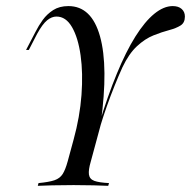

<svg xmlns="http://www.w3.org/2000/svg" viewBox="-20 -602 619 622"><path d="M102.4 0 104.8 -8.9Q138.7 -12.1 156.5 -18.1Q174.2 -24.2 183.1 -38.3Q191.9 -52.4 199.2 -79L218.5 -150Q238.7 -223.4 244 -294.4Q249.2 -365.3 241.1 -422.6Q233.1 -479.8 213.3 -514.1Q193.5 -548.4 162.9 -548.4Q147.6 -548.4 132.7 -536.3Q117.7 -524.2 100 -491.9L73.4 -440.3H64.5L95.2 -499.2Q104.8 -518.5 118.5 -537.5Q132.3 -556.5 152.4 -569.4Q172.6 -582.3 201.6 -582.3Q276.6 -582.3 304 -484.3Q331.5 -386.3 306.5 -203.2L300.8 -199.2Q329 -291.9 358.5 -363.3Q387.9 -434.7 418.5 -483.5Q449.2 -532.3 479.8 -557.3Q510.5 -582.3 539.5 -582.3Q558.1 -582.3 568.5 -573Q579 -563.7 579 -548.4Q579 -528.2 564.9 -519.4Q550.8 -510.5 527.8 -504.4Q504.8 -498.4 477.4 -487.5Q450 -476.6 423.8 -452.4Q397.6 -428.2 376.6 -383.9Q364.5 -357.3 351.2 -324.2Q337.9 -291.1 326.2 -258.1Q314.5 -225 306.5 -198.4L274.2 -79Q266.1 -51.6 268.1 -36.7Q270.2 -21.8 285.5 -16.1Q300.8 -10.5 333.1 -8.9L330.6 0Q311.3 -0.8 283.5 -1.6Q255.6 -2.4 218.5 -2.4Q180.6 -2.4 149.6 -1.6Q118.5 -0.8 102.4 0Z"/></svg>

Font: Playfair 144pt Light
Style: Italic
Weight: 300
Italic angle: -15.6°
Designer: Claus Eggers Sørensen
Foundry: Claus Eggers Sørensen
Version: Version 2.001;gftools[0.9.30]